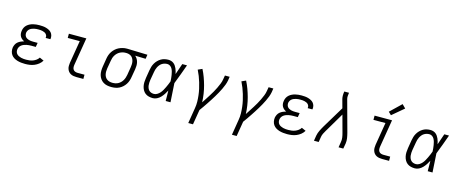

<svg xmlns="http://www.w3.org/2000/svg" viewBox="-49 -1558 6098 2548"><g transform="rotate(15 3000.0 -284.5)"><path d="M265 8Q238 8 211 5Q184 2 158.5 -5.5Q133 -13 111 -26.5Q89 -40 74 -60.5Q59 -81 53.5 -108Q48 -135 52 -162Q56 -183 66.5 -204Q77 -225 95 -239.5Q113 -254 134.5 -263.5Q156 -273 177 -279Q159 -287 144 -299.5Q129 -312 119.5 -329.5Q110 -347 108 -367.5Q106 -388 110 -409Q113 -431 123.5 -451.5Q134 -472 151.5 -487.5Q169 -503 190 -513Q211 -523 233 -528.5Q255 -534 276.5 -536Q298 -538 320 -538Q343 -538 366 -536Q389 -534 410 -528Q431 -522 450.5 -512Q470 -502 484 -486Q498 -470 504 -448Q510 -426 507 -404Q506 -402 506 -399.5Q506 -397 505 -396H440Q441 -397 441 -398Q441 -399 441 -400Q444 -414 439 -427.5Q434 -441 424.5 -450.5Q415 -460 402.5 -465.5Q390 -471 376.5 -474.5Q363 -478 349 -479Q335 -480 320 -480Q305 -480 290.5 -479Q276 -478 261 -474.5Q246 -471 231.5 -465.5Q217 -460 204.5 -450.5Q192 -441 184 -427.5Q176 -414 173 -399Q171 -384 174 -369Q177 -354 185.5 -342.5Q194 -331 207 -323.5Q220 -316 234 -312Q248 -308 263.5 -306.5Q279 -305 294 -305H355L345 -247H285Q268 -247 251 -245.5Q234 -244 217 -240.5Q200 -237 183.5 -230.5Q167 -224 152.5 -213.5Q138 -203 128.5 -187Q119 -171 117 -155Q114 -137 118.5 -119.5Q123 -102 134.5 -89.5Q146 -77 161.5 -69.5Q177 -62 194 -57.5Q211 -53 229 -51.5Q247 -50 265 -50Q288 -50 311.5 -53Q335 -56 357.5 -64.5Q380 -73 400.5 -88Q421 -103 434 -124L492 -98Q475 -69 448 -47.5Q421 -26 390.5 -13.5Q360 -1 328.5 3.5Q297 8 265 8Z M971 0Q949 0 928.5 -3.5Q908 -7 890 -16.5Q872 -26 859.5 -41.5Q847 -57 840.5 -76.5Q834 -96 834 -117Q834 -138 837 -159L889 -472H724V-530H964L901 -150Q898 -132 899.5 -114.5Q901 -97 910.5 -83.5Q920 -70 936.5 -64Q953 -58 971 -58H1065V0Z M1450 8Q1420 8 1391 2Q1362 -4 1338 -19.5Q1314 -35 1297.5 -58.5Q1281 -82 1273.5 -109.5Q1266 -137 1266.5 -167.5Q1267 -198 1272 -228L1290 -338Q1294 -364 1303 -390Q1312 -416 1328 -439.5Q1344 -463 1365.5 -482Q1387 -501 1412 -513Q1437 -525 1464 -531.5Q1491 -538 1517 -538Q1521 -538 1525 -538Q1529 -538 1533 -538L1803 -530L1794 -472L1649 -476Q1666 -462 1678 -442Q1690 -422 1695.5 -399Q1701 -376 1700.5 -351.5Q1700 -327 1696 -302L1677 -192Q1673 -165 1664.5 -139Q1656 -113 1640.5 -89Q1625 -65 1603.5 -45.5Q1582 -26 1556.5 -13.5Q1531 -1 1504 3.5Q1477 8 1450 8ZM1451 -50Q1471 -50 1491 -54Q1511 -58 1529 -68Q1547 -78 1562 -93Q1577 -108 1587.5 -126Q1598 -144 1604 -163Q1610 -182 1614 -202L1632 -312Q1635 -331 1636 -350.5Q1637 -370 1634 -388.5Q1631 -407 1623 -424Q1615 -441 1602 -453.5Q1589 -466 1571 -472.5Q1553 -479 1534 -480H1523Q1521 -480 1518.5 -480Q1516 -480 1513 -480Q1494 -480 1474.5 -474.5Q1455 -469 1437.5 -459.5Q1420 -450 1405 -435Q1390 -420 1379.5 -402.5Q1369 -385 1363 -366.5Q1357 -348 1354 -328L1335 -218Q1332 -198 1331.5 -177Q1331 -156 1335 -136.5Q1339 -117 1349 -100Q1359 -83 1375 -71.5Q1391 -60 1410.5 -55Q1430 -50 1451 -50Z M2020 8Q1991 8 1963.5 1Q1936 -6 1915 -22.5Q1894 -39 1881 -63Q1868 -87 1862.5 -114Q1857 -141 1858 -170Q1859 -199 1864 -228L1882 -338Q1886 -363 1893.5 -388Q1901 -413 1914.5 -436.5Q1928 -460 1947.5 -480Q1967 -500 1990.5 -513.5Q2014 -527 2039.5 -532.5Q2065 -538 2091 -538Q2111 -538 2130 -532Q2149 -526 2164 -514Q2179 -502 2189.5 -486.5Q2200 -471 2208 -453Q2216 -435 2221 -416.5Q2226 -398 2230 -379Q2243 -417 2256 -454.5Q2269 -492 2282 -530H2347Q2322 -462 2297.5 -394Q2273 -326 2246 -259Q2251 -194 2254 -129.5Q2257 -65 2262 0H2196Q2196 -36 2195.5 -72Q2195 -108 2194 -143Q2180 -116 2163.5 -90.5Q2147 -65 2125.5 -42.5Q2104 -20 2076.5 -6Q2049 8 2020 8ZM2020 -50Q2043 -50 2065 -63.5Q2087 -77 2103 -95.5Q2119 -114 2131 -135.5Q2143 -157 2153.5 -179Q2164 -201 2173.5 -223.5Q2183 -246 2191 -268Q2190 -290 2188 -312Q2186 -334 2182.5 -355Q2179 -376 2173.5 -397Q2168 -418 2158 -436.5Q2148 -455 2130.5 -467.5Q2113 -480 2091 -480Q2072 -480 2053.5 -475Q2035 -470 2018.5 -459.5Q2002 -449 1989.5 -433.5Q1977 -418 1968 -400.5Q1959 -383 1954 -365Q1949 -347 1946 -328L1927 -218Q1924 -199 1923 -179.5Q1922 -160 1924 -141.5Q1926 -123 1933 -105.5Q1940 -88 1952.5 -75Q1965 -62 1983 -56Q2001 -50 2020 -50Z M2561 205 2596 -9Q2604 -54 2603 -98.5Q2602 -143 2597 -186.5Q2592 -230 2582.5 -272Q2573 -314 2561 -354.5Q2549 -395 2533.5 -434.5Q2518 -474 2499 -512L2557 -538Q2582 -489 2601 -437Q2620 -385 2634.5 -331.5Q2649 -278 2657.5 -222Q2666 -166 2668 -108Q2687 -137 2706.5 -167Q2726 -197 2744.5 -226.5Q2763 -256 2780.5 -286.5Q2798 -317 2813 -348.5Q2828 -380 2841 -412Q2854 -444 2859 -477L2868 -530H2933L2925 -477Q2919 -445 2907 -413.5Q2895 -382 2880 -351Q2865 -320 2848.5 -290Q2832 -260 2814 -230.5Q2796 -201 2777.5 -172Q2759 -143 2739.5 -114Q2720 -85 2700.5 -56.5Q2681 -28 2660 0L2626 205Z M3161 205 3196 -9Q3204 -54 3203 -98.5Q3202 -143 3197 -186.5Q3192 -230 3182.5 -272Q3173 -314 3161 -354.5Q3149 -395 3133.5 -434.5Q3118 -474 3099 -512L3157 -538Q3182 -489 3201 -437Q3220 -385 3234.5 -331.5Q3249 -278 3257.5 -222Q3266 -166 3268 -108Q3287 -137 3306.5 -167Q3326 -197 3344.5 -226.5Q3363 -256 3380.5 -286.5Q3398 -317 3413 -348.5Q3428 -380 3441 -412Q3454 -444 3459 -477L3468 -530H3533L3525 -477Q3519 -445 3507 -413.5Q3495 -382 3480 -351Q3465 -320 3448.5 -290Q3432 -260 3414 -230.5Q3396 -201 3377.5 -172Q3359 -143 3339.5 -114Q3320 -85 3300.5 -56.5Q3281 -28 3260 0L3226 205Z M3865 8Q3838 8 3811 5Q3784 2 3758.5 -5.5Q3733 -13 3711 -26.5Q3689 -40 3674 -60.5Q3659 -81 3653.5 -108Q3648 -135 3652 -162Q3656 -183 3666.5 -204Q3677 -225 3695 -239.5Q3713 -254 3734.5 -263.5Q3756 -273 3777 -279Q3759 -287 3744 -299.5Q3729 -312 3719.5 -329.5Q3710 -347 3708 -367.5Q3706 -388 3710 -409Q3713 -431 3723.5 -451.5Q3734 -472 3751.5 -487.5Q3769 -503 3790 -513Q3811 -523 3833 -528.5Q3855 -534 3876.5 -536Q3898 -538 3920 -538Q3943 -538 3966 -536Q3989 -534 4010 -528Q4031 -522 4050.5 -512Q4070 -502 4084 -486Q4098 -470 4104 -448Q4110 -426 4107 -404Q4106 -402 4106 -399.5Q4106 -397 4105 -396H4040Q4041 -397 4041 -398Q4041 -399 4041 -400Q4044 -414 4039 -427.5Q4034 -441 4024.5 -450.5Q4015 -460 4002.5 -465.5Q3990 -471 3976.5 -474.5Q3963 -478 3949 -479Q3935 -480 3920 -480Q3905 -480 3890.5 -479Q3876 -478 3861 -474.5Q3846 -471 3831.5 -465.5Q3817 -460 3804.5 -450.5Q3792 -441 3784 -427.5Q3776 -414 3773 -399Q3771 -384 3774 -369Q3777 -354 3785.5 -342.5Q3794 -331 3807 -323.5Q3820 -316 3834 -312Q3848 -308 3863.5 -306.5Q3879 -305 3894 -305H3955L3945 -247H3885Q3868 -247 3851 -245.5Q3834 -244 3817 -240.5Q3800 -237 3783.5 -230.5Q3767 -224 3752.5 -213.5Q3738 -203 3728.5 -187Q3719 -171 3717 -155Q3714 -137 3718.5 -119.5Q3723 -102 3734.5 -89.5Q3746 -77 3761.5 -69.5Q3777 -62 3794 -57.5Q3811 -53 3829 -51.5Q3847 -50 3865 -50Q3888 -50 3911.5 -53Q3935 -56 3957.5 -64.5Q3980 -73 4000.5 -88Q4021 -103 4034 -124L4092 -98Q4075 -69 4048 -47.5Q4021 -26 3990.5 -13.5Q3960 -1 3928.5 3.5Q3897 8 3865 8Z M4233 0 4245 -74Q4248 -92 4254.5 -110.5Q4261 -129 4269.5 -146.5Q4278 -164 4287.5 -181.5Q4297 -199 4307 -216L4486 -513L4453 -634Q4448 -656 4448 -680Q4448 -704 4452 -728L4453 -735H4518L4517 -728Q4514 -708 4512.5 -688Q4511 -668 4516 -649L4634 -216Q4638 -199 4642 -181.5Q4646 -164 4648.5 -146.5Q4651 -129 4651.5 -110.5Q4652 -92 4649 -74L4636 0H4571L4583 -74Q4589 -106 4584.5 -138Q4580 -170 4571 -201L4508 -433L4362 -186Q4361 -184 4360 -182.5Q4359 -181 4358 -179L4357 -178Q4356 -176 4354.5 -173.5Q4353 -171 4351 -169V-168Q4337 -145 4325.5 -121.5Q4314 -98 4310 -74L4298 0Z M5171 0Q5149 0 5128.5 -3.5Q5108 -7 5090 -16.5Q5072 -26 5059.5 -41.5Q5047 -57 5040.5 -76.5Q5034 -96 5034 -117Q5034 -138 5037 -159L5089 -472H4924V-530H5164L5101 -150Q5098 -132 5099.5 -114.5Q5101 -97 5110.5 -83.5Q5120 -70 5136.5 -64Q5153 -58 5171 -58H5265V0ZM5132 -591 5093 -629 5244 -774 5292 -726Z M5620 8Q5591 8 5563.5 1Q5536 -6 5515 -22.5Q5494 -39 5481 -63Q5468 -87 5462.5 -114Q5457 -141 5458 -170Q5459 -199 5464 -228L5482 -338Q5486 -363 5493.5 -388Q5501 -413 5514.5 -436.5Q5528 -460 5547.5 -480Q5567 -500 5590.5 -513.5Q5614 -527 5639.5 -532.5Q5665 -538 5691 -538Q5711 -538 5730 -532Q5749 -526 5764 -514Q5779 -502 5789.5 -486.5Q5800 -471 5808 -453Q5816 -435 5821 -416.5Q5826 -398 5830 -379Q5843 -417 5856 -454.5Q5869 -492 5882 -530H5947Q5922 -462 5897.5 -394Q5873 -326 5846 -259Q5851 -194 5854 -129.5Q5857 -65 5862 0H5796Q5796 -36 5795.5 -72Q5795 -108 5794 -143Q5780 -116 5763.5 -90.5Q5747 -65 5725.5 -42.5Q5704 -20 5676.5 -6Q5649 8 5620 8ZM5620 -50Q5643 -50 5665 -63.5Q5687 -77 5703 -95.5Q5719 -114 5731 -135.5Q5743 -157 5753.5 -179Q5764 -201 5773.5 -223.5Q5783 -246 5791 -268Q5790 -290 5788 -312Q5786 -334 5782.5 -355Q5779 -376 5773.5 -397Q5768 -418 5758 -436.5Q5748 -455 5730.5 -467.5Q5713 -480 5691 -480Q5672 -480 5653.5 -475Q5635 -470 5618.5 -459.5Q5602 -449 5589.5 -433.5Q5577 -418 5568 -400.5Q5559 -383 5554 -365Q5549 -347 5546 -328L5527 -218Q5524 -199 5523 -179.5Q5522 -160 5524 -141.5Q5526 -123 5533 -105.5Q5540 -88 5552.5 -75Q5565 -62 5583 -56Q5601 -50 5620 -50Z"/></g></svg>

Font: Iosevka Curly Slab LtEx
Style: Italic
Weight: 300
Width: 7
Italic angle: -9°
Monospace: yes
Designer: Belleve Invis
Foundry: Belleve Invis
Version: Version 11.1.0; ttfautohint (v1.8.3)